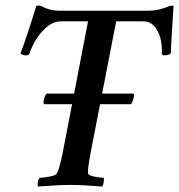

<svg xmlns="http://www.w3.org/2000/svg" viewBox="-20 -682 658 706"><path d="M151.4 -337.9Q151.4 -337.9 468.8 -337.9Q474.6 -337.9 472.7 -328.1Q469.7 -311.5 461.9 -298.8Q461.9 -298.8 144.5 -298.8Q137.7 -298.8 140.6 -310.5Q143.6 -329.1 151.4 -337.9ZM358.4 -642.6H526.4Q543.9 -642.6 560.1 -646Q576.2 -649.4 588.9 -654.3Q601.6 -659.2 604.5 -660.2Q613.3 -662.1 618.2 -660.2Q608.4 -513.7 608.4 -486.3Q600.6 -478.5 585 -478.5Q575.2 -478.5 575.2 -484.4Q577.1 -536.1 558.6 -569.8Q540 -603.5 506.8 -603.5H407.2L314.5 -127Q301.8 -59.6 303.7 -44.9Q304.7 -37.1 326.2 -32.7Q347.7 -28.3 361.3 -28.3Q363.3 -24.4 361.3 -12.2Q359.4 0 355.5 3.9Q285.2 -2 239.3 -2Q194.3 -2 120.1 3.9Q117.2 -1 119.1 -12.2Q121.1 -23.4 126 -28.3Q139.6 -28.3 162.6 -32.7Q185.5 -37.1 189.5 -44.9Q199.2 -62.5 211.9 -127L303.7 -603.5H203.1Q169.9 -603.5 137.7 -569.3Q105.5 -535.2 87.9 -484.4Q85 -478.5 76.2 -478.5Q60.5 -478.5 55.7 -486.3Q80.1 -550.8 113.3 -660.2Q120.1 -663.1 128.9 -660.2Q132.8 -659.2 143.1 -654.3Q153.3 -649.4 167 -646Q180.7 -642.6 198.2 -642.6Z"/></svg>

Font: Crimson
Style: SemiboldItalic
Weight: 600
Italic angle: -11°
Version: Version 0.8 ; ttfautohint (v1.00) -l 8 -r 50 -G 200 -x 14 -D